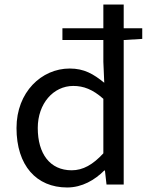

<svg xmlns="http://www.w3.org/2000/svg" viewBox="-20 -816 660 849"><path d="M277 13C343 13 399 -20 441 -62H444L451 0H527V-639L609 -644V-691H527V-796H437V-691H256V-639H437V-543L441 -450C393 -489 352 -513 288 -513C164 -513 53 -409 53 -250C53 -84 141 13 277 13ZM297 -63C201 -63 147 -136 147 -250C147 -358 216 -436 304 -436C349 -436 390 -421 437 -379V-138C391 -88 347 -63 297 -63Z"/></svg>

Font: Source Han Sans TC
Style: Regular
Weight: 400
Designer: Ryoko NISHIZUKA 西塚涼子 (kana, bopomofo & ideographs); Paul D. Hunt (Latin, Greek & Cyrillic); Sandoll Communications 산돌커뮤니
Foundry: Adobe
Version: Version 2.002;hotconv 1.0.116;makeotfexe 2.5.65601